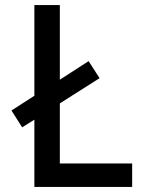

<svg xmlns="http://www.w3.org/2000/svg" viewBox="-20 -734 570 754"><path d="M115 0H499V-92H215V-328L371 -427L328 -494L215 -421V-714H115V-358L25 -300L67 -234L115 -264Z"/></svg>

Font: Noto Sans Mono Condensed Medium
Style: Regular
Weight: 500
Width: 3
Designer: Monotype Design Team
Foundry: Monotype Imaging Inc.
Version: Version 2.014